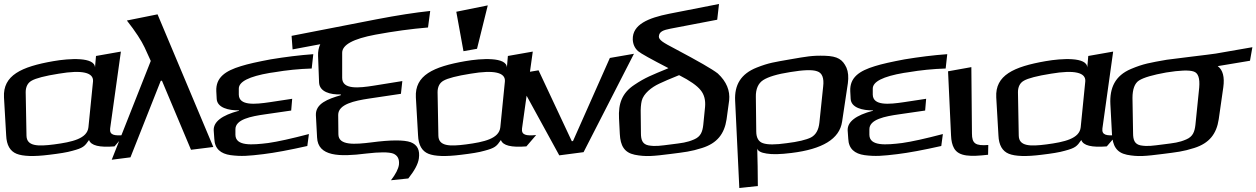

<svg xmlns="http://www.w3.org/2000/svg" viewBox="-91 -759 6308 964"><path d="M462 -114 516 -500 391 -478 386 -420C385 -474 257 -466 177 -452C16 -424 -77 -381 -71 -270L-60 -79C-58 -30 -40 0 -8 13C24 26 79 28 157 18C207 12 246 6 273 -2C326 -16 334 -24 356 -56C366 -28 408 -18 484 -24L533 -81C482 -76 458 -81 462 -114ZM181 -34C97 -23 43 -25 42 -78L38 -296C38 -323 48 -343 68 -354C89 -366 134 -378 204 -389C322 -409 380 -395 376 -350L353 -120C347 -63 272 -46 181 -34Z M700 -687 546 -656C590 -600 619 -555 635 -521L666 -453L470 43L564 31L716 -353L722 -354L868 -7L980 -21Z M1091 -82V-109C1090 -160 1170 -175 1240 -185L1371 -204L1376 -263L1264 -246C1190 -235 1109 -227 1108 -284V-314C1108 -349 1159 -375 1264 -393L1285 -396C1349 -407 1411 -413 1474 -415L1482 -487C1412 -482 1341 -473 1268 -461C1204 -449 1154 -438 1119 -427C1040 -403 992 -370 995 -301L997 -263C999 -218 1057 -204 1109 -205V-203C1022 -180 980 -147 982 -104L985 -62C987 -12 1017 13 1067 20C1121 27 1157 24 1231 15C1289 8 1363 -6 1452 -26L1460 -86C1372 -63 1305 -48 1256 -41C1175 -31 1092 -24 1091 -82Z M1620 -285V-281C1555 -262 1493 -239 1495 -181L1501 -69C1505 27 1613 29 1747 12C1815 4 1860 4 1883 12C1905 21 1915 39 1912 68C1909 89 1896 115 1872 146L1959 137C1990 98 2008 65 2012 37C2018 -5 2005 -32 1971 -45C1938 -57 1871 -57 1773 -44C1692 -34 1608 -27 1608 -85L1607 -182C1607 -236 1689 -253 1761 -264L1922 -288L1929 -352L1786 -329C1711 -317 1627 -308 1627 -368V-494C1627 -534 1682 -564 1794 -585C1886 -602 1974 -614 2058 -621L2069 -704C1993 -696 1903 -682 1799 -662L1373 -579L1378 -511L1517 -537C1509 -520 1505 -500 1506 -478L1511 -345C1513 -298 1567 -283 1620 -285Z M2530 -114 2584 -500 2459 -478 2454 -420C2453 -474 2325 -466 2245 -452C2084 -424 1991 -381 1997 -270L2008 -79C2010 -30 2028 0 2060 13C2092 26 2147 28 2225 18C2275 12 2314 6 2341 -2C2394 -16 2402 -24 2424 -56C2434 -28 2476 -18 2552 -24L2601 -81C2550 -76 2526 -81 2530 -114ZM2249 -34C2165 -23 2111 -25 2110 -78L2106 -296C2106 -323 2116 -343 2136 -354C2157 -366 2202 -378 2272 -389C2390 -409 2448 -395 2444 -350L2421 -120C2415 -63 2340 -46 2249 -34ZM2304 -514 2358 -732 2200 -700 2236 -502Z M3092 -489 2971 -468 2786 -51 2780 -50 2613 -406 2494 -386 2717 21 2839 5Z M3275 -615 3510 -660 3519 -739 3269 -690C3164 -669 3084 -636 3086 -561C3087 -537 3096 -517 3113 -502C3127 -490 3178 -462 3265 -417L3259 -414C3182 -382 3149 -370 3094 -333C3032 -292 3013 -239 3017 -164L3021 -86C3024 -28 3043 7 3096 18C3152 29 3189 25 3276 14C3346 5 3378 2 3434 -16C3510 -40 3546 -87 3557 -160L3570 -255C3575 -304 3557 -349 3513 -390C3485 -412 3415 -452 3302 -512C3269 -529 3246 -542 3235 -550C3223 -559 3217 -567 3217 -575C3218 -601 3240 -608 3275 -615ZM3440 -132C3436 -97 3427 -73 3394 -59C3357 -43 3333 -41 3278 -34C3223 -27 3200 -23 3165 -29C3135 -35 3127 -56 3127 -90L3126 -184C3125 -213 3127 -236 3131 -253C3140 -289 3180 -321 3219 -339C3240 -349 3272 -363 3317 -381H3320C3373 -354 3409 -329 3427 -306C3445 -284 3452 -256 3449 -222Z M3711 -13C3714 -1 3730 8 3758 12C3786 17 3827 16 3883 9C4038 -10 4124 -61 4137 -148L4166 -341C4170 -372 4168 -398 4159 -419C4140 -460 4115 -477 4051 -479C3986 -481 3958 -475 3876 -461C3797 -447 3770 -444 3709 -420C3628 -388 3596 -332 3600 -253L3621 185L3714 175L3713 76C3713 60 3711 4 3711 -13ZM4023 -143C4019 -106 4005 -82 3981 -69C3957 -57 3916 -47 3858 -40C3802 -32 3763 -32 3740 -40C3718 -47 3706 -67 3706 -99L3704 -272C3703 -312 3716 -341 3741 -357C3766 -373 3811 -387 3876 -397C3942 -408 3988 -410 4012 -401C4037 -393 4047 -367 4042 -325Z M4274 -82V-109C4273 -160 4353 -175 4423 -185L4554 -204L4559 -263L4447 -246C4373 -235 4292 -227 4291 -284V-314C4291 -349 4342 -375 4447 -393L4468 -396C4532 -407 4594 -413 4657 -415L4665 -487C4595 -482 4524 -473 4451 -461C4387 -449 4337 -438 4302 -427C4223 -403 4175 -370 4178 -301L4180 -263C4182 -218 4240 -204 4292 -205V-203C4205 -180 4163 -147 4165 -104L4168 -62C4170 -12 4200 13 4250 20C4304 27 4340 24 4414 15C4472 8 4546 -6 4635 -26L4643 -86C4555 -63 4488 -48 4439 -41C4358 -31 4275 -24 4274 -82Z M4789 -89 4786 -422 4669 -401 4684 -79C4685 -52 4690 -31 4699 -15C4723 28 4783 28 4870 18L4871 -31C4807 -26 4789 -38 4789 -89Z M5444 -114 5498 -500 5373 -478 5368 -420C5367 -474 5239 -466 5159 -452C4998 -424 4905 -381 4911 -270L4922 -79C4924 -30 4942 0 4974 13C5006 26 5061 28 5139 18C5189 12 5228 6 5255 -2C5308 -16 5316 -24 5338 -56C5348 -28 5390 -18 5466 -24L5515 -81C5464 -76 5440 -81 5444 -114ZM5163 -34C5079 -23 5025 -25 5024 -78L5020 -296C5020 -323 5030 -343 5050 -354C5071 -366 5116 -378 5186 -389C5304 -409 5362 -395 5358 -350L5335 -120C5329 -63 5254 -46 5163 -34Z M5767 -459C5682 -444 5650 -439 5588 -413C5507 -379 5480 -317 5484 -236L5492 -86C5495 -28 5514 7 5567 18C5623 29 5660 25 5747 14C5817 5 5849 2 5905 -16C5981 -40 6017 -87 6028 -160L6051 -321C6058 -372 6049 -408 6023 -427L6185 -454L6197 -522L6013 -490C5990 -486 5791 -463 5767 -459ZM5911 -132C5907 -97 5898 -73 5865 -59C5828 -43 5804 -41 5749 -34C5694 -27 5671 -23 5636 -29C5606 -35 5598 -56 5598 -90L5595 -267C5595 -311 5606 -341 5628 -355C5652 -370 5697 -383 5764 -395C5832 -406 5879 -408 5902 -400C5925 -393 5934 -366 5930 -319Z"/></svg>

Font: Gamestation Warped
Style: Regular
Weight: 400
Designer: Jonas Hecksher
Foundry: Jonas Hecksher, Playtypeª, e-types AS
Version: Version 1.003